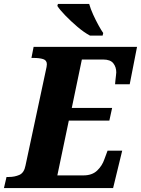

<svg xmlns="http://www.w3.org/2000/svg" viewBox="-43 -951 713 971"><path d="M-23 0 -10 -56H2Q31 -56 55 -66.5Q79 -77 86 -114L189 -596Q191 -604 192.5 -612.5Q194 -621 194 -626Q194 -646 175.5 -652Q157 -658 127 -658H116L127 -714H650L613 -525H539Q539 -529 540.5 -542.5Q542 -556 543.5 -569Q545 -582 545 -585Q545 -612 530 -631Q515 -650 479 -650H371L320 -405H524L510 -341H305L247 -64H379Q423 -64 448.5 -88.5Q474 -113 485 -146L501 -189H575L529 0ZM412 -771Q382 -787 348.5 -815.5Q315 -844 287 -873Q259 -902 247 -921L250 -931H408Q415 -906 428 -877.5Q441 -849 455 -823.5Q469 -798 479 -784L476 -771Z"/></svg>

Font: Noto Serif SemiCondensed ExtraBold
Style: Italic
Weight: 800
Width: 4
Italic angle: -12°
Designer: Monotype Design Team
Foundry: Monotype Imaging Inc.
Version: Version 2.014; ttfautohint (v1.8.4.7-5d5b)